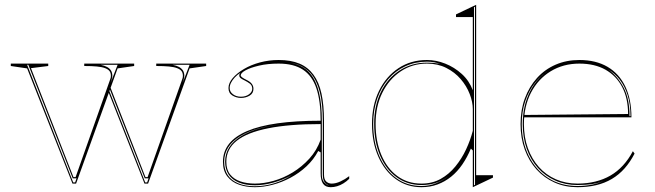

<svg xmlns="http://www.w3.org/2000/svg" viewBox="-20 -765 2729 800"><path d="M437 -409 586 -27H595L740 -437Q741 -439 741.5 -442.5Q742 -446 742 -449Q742 -461 736.5 -468.5Q731 -476 718 -481Q705 -486 683.5 -488Q662 -490 631 -490V-500H839V-490L770 -480L597 0H582L429 -389ZM282 0 93 -480 25 -490V-500H181V-490L109 -481L286 -27H295L440 -437Q441 -439 441.5 -442.5Q442 -446 442 -449Q442 -461 436.5 -468.5Q431 -476 418 -481Q405 -486 383.5 -488Q362 -490 331 -490V-500H539V-490L470 -480L297 0ZM285 -5H293L299 -22H283L98 -495H93ZM399 -495Q415 -492 426 -486Q437 -480 442.5 -471Q448 -462 448 -449Q448 -444 446 -436.5Q444 -429 441 -420L470 -495ZM434 -390 585 -5H593L599 -22H583L436 -397ZM699 -495Q715 -492 726 -486Q737 -480 742.5 -471Q748 -462 748 -449Q748 -444 746 -436.5Q744 -429 741 -420L770 -495Z M1141 -515Q1192 -515 1227.5 -500Q1263 -485 1286 -454Q1309 -423 1319.5 -375Q1330 -327 1330 -262V-37Q1330 -17 1339.5 -8.5Q1349 0 1362 0Q1379 0 1398.5 -9Q1418 -18 1435 -31V-20Q1424 -9 1411 -1Q1398 7 1384.5 11Q1371 15 1358 15Q1336 15 1326 0.5Q1316 -14 1316 -43Q1316 -76 1316 -91.5Q1316 -107 1316 -114.5Q1316 -122 1316 -130L1306 -136Q1287 -100 1257 -72Q1227 -44 1190.5 -24.5Q1154 -5 1115.5 5Q1077 15 1042 15Q1006 15 976 4.5Q946 -6 927.5 -29.5Q909 -53 909 -91Q909 -176 1010 -219Q1111 -262 1316 -262Q1316 -344 1298.5 -396.5Q1281 -449 1242.5 -474.5Q1204 -500 1141 -500Q1095 -500 1059 -491.5Q1023 -483 1003 -472Q983 -461 983 -451Q983 -447 989 -442.5Q995 -438 1011 -430Q1036 -417 1036 -395Q1036 -376 1020 -366.5Q1004 -357 984 -357Q965 -357 948.5 -367Q932 -377 932 -398Q932 -419 949.5 -439.5Q967 -460 996.5 -477.5Q1026 -495 1063.5 -505Q1101 -515 1141 -515ZM1316 -248Q1185 -248 1097.5 -230.5Q1010 -213 966.5 -178.5Q923 -144 923 -91Q923 -58 939 -38Q955 -18 982 -9Q1009 0 1042 0Q1079 0 1120 -11.5Q1161 -23 1199.5 -46.5Q1238 -70 1269 -104Q1300 -138 1316 -183ZM1042 11Q1083 11 1123 -1.5Q1163 -14 1197 -36Q1159 -15 1118.5 -4Q1078 7 1042 7Q1003 7 975 -4.5Q947 -16 932.5 -38Q918 -60 918 -91Q918 -157 985 -198Q1052 -239 1176 -249Q1049 -239 981.5 -198Q914 -157 914 -91Q914 -58 929 -35.5Q944 -13 973 -1Q1002 11 1042 11ZM1188 -504Q1214 -499 1235 -488.5Q1256 -478 1272 -459Q1297 -430 1309 -380.5Q1321 -331 1321 -262V-37Q1321 -28 1323 -20.5Q1325 -13 1329 -7.5Q1333 -2 1339 2Q1341 4 1344 5.5Q1347 7 1351 8Q1336 1 1330.5 -9Q1325 -19 1325 -37V-262Q1325 -332 1312.5 -381Q1300 -430 1274 -460Q1263 -472 1250 -481Q1237 -490 1221.5 -495.5Q1206 -501 1188 -504ZM984 -362Q1004 -362 1017.5 -372Q1031 -382 1031 -395Q1031 -409 1021 -416.5Q1011 -424 999 -430Q992 -433 984.5 -438Q977 -443 977 -451Q977 -457 982 -462Q968 -453 958 -442Q948 -431 942.5 -420Q937 -409 937 -398Q937 -383 950.5 -372.5Q964 -362 984 -362Z M1736 15Q1676 15 1629.5 -18.5Q1583 -52 1556.5 -112Q1530 -172 1530 -249Q1530 -327 1559.5 -387Q1589 -447 1640.5 -481Q1692 -515 1759 -515Q1797 -515 1835 -500Q1873 -485 1904 -457Q1935 -429 1950 -389V-694H1880V-705L1964 -745V-35H2034V-25L1950 15V-138L1942 -146Q1927 -110 1906.5 -80Q1886 -50 1860 -29Q1834 -8 1803 3.5Q1772 15 1736 15ZM1736 10Q1769 10 1797 -1.5Q1825 -13 1847 -29Q1819 -10 1793.5 -2Q1768 6 1736 6Q1677 6 1632.5 -26.5Q1588 -59 1563.5 -117Q1539 -175 1539 -249Q1539 -324 1567 -381.5Q1595 -439 1645 -471.5Q1695 -504 1759 -504Q1775 -504 1789.5 -502.5Q1804 -501 1815 -498Q1790 -508 1759 -508Q1710 -508 1669 -489Q1628 -470 1598 -435.5Q1568 -401 1551.5 -353.5Q1535 -306 1535 -249Q1535 -173 1560.5 -114.5Q1586 -56 1631 -23Q1676 10 1736 10ZM1736 0Q1781 0 1816 -19.5Q1851 -39 1877.5 -71.5Q1904 -104 1922 -142.5Q1940 -181 1950 -220V-310Q1950 -340 1937 -373.5Q1924 -407 1899.5 -435.5Q1875 -464 1839.5 -482Q1804 -500 1759 -500Q1698 -500 1649.5 -467.5Q1601 -435 1573 -378.5Q1545 -322 1545 -249Q1545 -177 1568.5 -120.5Q1592 -64 1635 -32Q1678 0 1736 0ZM1955 7 1959 5V-737L1955 -735Z M2394 -515Q2463 -515 2511.5 -486.5Q2560 -458 2585.5 -404.5Q2611 -351 2611 -276H2163V-286L2597 -290Q2597 -355 2572.5 -402Q2548 -449 2503 -474.5Q2458 -500 2394 -500Q2327 -500 2274.5 -468Q2222 -436 2192.5 -379Q2163 -322 2163 -248Q2163 -193 2179.5 -147.5Q2196 -102 2225.5 -69Q2255 -36 2296 -18Q2337 0 2386 0Q2426 0 2460.5 -8.5Q2495 -17 2523.5 -33.5Q2552 -50 2575.5 -75.5Q2599 -101 2617 -135L2624 -125Q2606 -90 2582.5 -63.5Q2559 -37 2529.5 -19.5Q2500 -2 2464 6.5Q2428 15 2386 15Q2334 15 2290.5 -4.5Q2247 -24 2215.5 -59Q2184 -94 2166.5 -142Q2149 -190 2149 -248Q2149 -307 2167 -355.5Q2185 -404 2217.5 -440Q2250 -476 2295 -495.5Q2340 -515 2394 -515ZM2154 -248Q2154 -173 2183.5 -114.5Q2213 -56 2265 -23Q2317 10 2386 10Q2419 10 2448 4Q2477 -2 2497 -12Q2478 -3 2449.5 1.5Q2421 6 2386 6Q2336 6 2294 -12.5Q2252 -31 2221.5 -65Q2191 -99 2174.5 -145.5Q2158 -192 2158 -248Q2158 -325 2189 -385Q2220 -445 2274 -476Q2237 -455 2210 -421Q2183 -387 2168.5 -343.5Q2154 -300 2154 -248ZM2603 -281H2607Q2607 -331 2595 -368.5Q2583 -406 2562.5 -432.5Q2542 -459 2514 -476Q2553 -448 2578 -401Q2603 -354 2603 -281Z"/></svg>

Font: Kalnia Glaze Thin
Style: Regular
Weight: 100
Version: Version 1.110